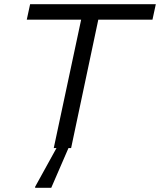

<svg xmlns="http://www.w3.org/2000/svg" viewBox="-20 -708 765 918"><path d="M237 0 368 -614H108L124 -688H725L709 -614H450L320 0ZM148 190V185L260 -18H313V-13L225 190Z"/></svg>

Font: Saira Expanded
Style: Italic
Weight: 400
Width: 7
Italic angle: -12°
Designer: Hector Gatti with collaboration of the Omnibus-Type team
Foundry: Omnibus-Type
Version: Version 1.101